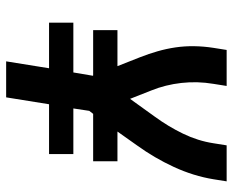

<svg xmlns="http://www.w3.org/2000/svg" viewBox="-88 -688 775 640"><g transform="rotate(90 300.0 -367.5)"><path d="M184 0 207 -143H55V-224H221L232 -289L231 -290H80V-371H200L170 -447Q159 -475 150.5 -504.5Q142 -534 137.5 -564.5Q133 -595 133.5 -627Q134 -659 139 -691L146 -735H266L259 -691Q250 -637 256 -584Q262 -531 281 -484L309 -413L368 -495Q401 -540 425 -589.5Q449 -639 457 -691L464 -735H584L577 -691Q566 -624 536 -559Q506 -494 464 -436L418 -371H517V-290H359L349 -277L341 -224H493V-143H327L304 0Z"/></g></svg>

Font: Zed Sans Extended
Style: Bold Italic
Weight: 700
Width: 7
Italic angle: -9°
Designer: Belleve Invis
Foundry: Belleve Invis
Version: Version 1.0.0; ttfautohint (v1.8.4)